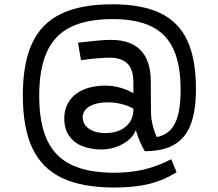

<svg xmlns="http://www.w3.org/2000/svg" viewBox="-20 -670 995 875"><path d="M640.6 19V18.6L639.6 19Q612.8 -27.8 599.1 -77.6Q590.8 -53.2 566.9 -32.7Q543 -12.2 509.8 -0.5Q476.6 11.2 442.4 11.2Q394 11.2 355.7 -3.9Q317.4 -19 295.2 -50.8Q272.9 -82.5 272.9 -129.9Q272.9 -175.8 295.9 -209.7Q318.8 -243.7 361.1 -261.7Q403.3 -279.8 459.5 -279.8Q526.9 -279.8 587.9 -245.1V-294.9Q587.9 -353.5 560.5 -380.4Q533.2 -407.2 479.5 -407.2Q459 -407.2 420.7 -404.1Q382.3 -400.9 349.1 -395.5L335.4 -475.6Q395 -482.4 429 -485.4Q462.9 -488.3 485.8 -488.3Q574.7 -488.3 620.6 -441.4Q666.5 -394.5 667 -301.8L668 -161.1Q668.5 -104 694.3 -45.4Q751.5 -56.2 777.3 -107.7Q803.2 -159.2 803.2 -259.3Q803.2 -373.5 771 -444.6Q738.8 -515.6 670.7 -549.3Q602.5 -583 493.2 -583Q375.5 -583 302 -546.6Q228.5 -510.3 193.6 -433.3Q158.7 -356.4 158.7 -233.4Q158.7 -109.4 194.3 -32.5Q230 44.4 304.9 80.8Q379.9 117.2 500.5 117.2Q574.2 117.2 636 102.5Q697.8 87.9 760.3 55.7L784.7 114.7Q727.1 151.4 659.9 168Q592.8 184.6 501.5 184.6Q354 184.6 262.5 140.9Q170.9 97.2 127.4 4.9Q84 -87.4 84 -235.4Q84 -381.8 126.5 -472.9Q168.9 -564 258.5 -607.2Q348.1 -650.4 492.2 -650.4Q626.5 -650.4 710.2 -610.4Q793.9 -570.3 833.5 -485.6Q873 -400.9 873 -264.6Q873 -164.6 848.9 -102.3Q824.7 -40 773.7 -10.5Q722.7 19 640.6 19ZM587.9 -170.4V-174.8Q563.5 -188.5 533.7 -196Q503.9 -203.6 471.7 -203.6Q419.4 -203.6 388.2 -185.3Q356.9 -167 356.9 -134.8Q356.9 -113.8 369.9 -97.7Q382.8 -81.5 406.2 -72.5Q429.7 -63.5 460.4 -63.5Q498.5 -63.5 527.3 -76.7Q556.2 -89.8 572 -114.3Q587.9 -138.7 587.9 -170.4Z"/></svg>

Font: Selawik
Style: Regular
Weight: 400
Designer: Aaron Bell
Foundry: Microsoft Corporation
Version: Version 1.01